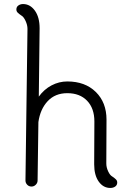

<svg xmlns="http://www.w3.org/2000/svg" viewBox="-20 -915 640 950"><path d="M560 -12Q560 1 550 8Q540 15 526 15Q491 15 468.5 -16.5Q446 -48 446 -102L447 -314Q447 -379 411 -416.5Q375 -454 313 -454Q253 -454 216 -414.5Q179 -375 170 -311L166 -22Q166 -10 157 -1Q148 8 136 8Q123 8 114.5 -1Q106 -10 106 -22L116 -772Q116 -791 106.5 -811.5Q97 -832 86 -838Q74 -846 67.5 -852.5Q61 -859 61 -868Q61 -881 71 -888Q81 -895 94 -895Q129 -895 152.5 -862.5Q176 -830 176 -775Q176 -733 174 -603Q172 -497 172 -437Q198 -473 235 -492.5Q272 -512 313 -512Q401 -512 454 -460Q507 -408 507 -323L506 -106Q506 -87 515 -67.5Q524 -48 535 -42Q547 -34 553.5 -27.5Q560 -21 560 -12Z"/></svg>

Font: Tsukimi Rounded
Style: Regular
Weight: 400
Designer: Takashi Funayama
Foundry: Takashi Funayama
Version: Version 1.032; ttfautohint (v1.8.3)